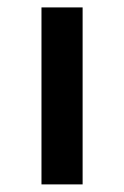

<svg xmlns="http://www.w3.org/2000/svg" viewBox="-20 -485 326 505"><path d="M197.3 0H89.1V-465.5H197.3Z"/></svg>

Font: Spartan MB SemBd
Style: Regular
Weight: 600
Designer: Matt Bailey, Mirko Velimirovic
Foundry: Matt Bailey
Version: Version 1.005